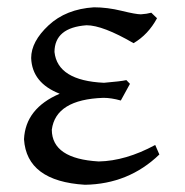

<svg xmlns="http://www.w3.org/2000/svg" viewBox="-20 -496 505 523"><path d="M211.4 7.3Q52.7 -2.4 45.4 -116.7Q49.3 -200.7 142.6 -240.7Q67.4 -270 64.9 -337.9Q64.9 -382.8 112.3 -427Q159.7 -471.2 235.8 -476.1Q272 -476.1 311 -466.6Q350.1 -457 363.8 -457Q379.9 -458 392.1 -461.4L407.7 -446.3Q383.8 -401.9 343.8 -378.4Q259.8 -427.2 215.8 -427.2Q128.9 -420.9 128.4 -354.5Q136.7 -276.4 263.2 -270.5Q309.6 -274.4 324.2 -277.8L334 -267.6L309.1 -222.2Q283.2 -229.5 261.7 -229.5Q131.8 -225.1 121.1 -142.6Q121.6 -63.5 249 -56.2Q322.3 -57.6 402.8 -101.1L414.1 -75.2Q330.6 5.4 211.4 7.3Z"/></svg>

Font: Almanac
Style: Regular
Weight: 400
Designer: Eden's Almanac
Version: Version 3.501;March 28, 2021;FontCreator 13.0.0.2683 64-bit